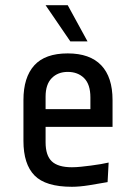

<svg xmlns="http://www.w3.org/2000/svg" viewBox="-20 -705 507 737"><path d="M70 -321Q70 -408 111.5 -454Q153 -500 240 -500Q325 -500 368.5 -454.5Q412 -409 412 -321V-218H155V-159Q155 -108 179 -85.5Q203 -63 256 -63Q272 -63 291 -65Q310 -67 329.5 -69.5Q349 -72 366.5 -75Q384 -78 397 -81L393 -6Q360 0 322.5 6Q285 12 256 12Q155 12 112.5 -31.5Q70 -75 70 -164ZM155 -286H327V-331Q327 -381 303 -405Q279 -429 240 -429Q202 -429 178.5 -405Q155 -381 155 -334ZM155 -685H240L316 -546H250Z"/></svg>

Font: Ropa Sans
Style: Regular
Weight: 400
Designer: Botio Nikoltchev
Foundry: Botjo Nikoltchev
Version: Version 1.002